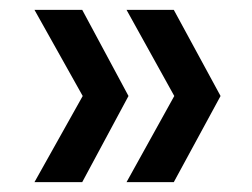

<svg xmlns="http://www.w3.org/2000/svg" viewBox="-20 -490 511 390"><path d="M147 -120H50L148 -295L50 -470H147L241 -295ZM333 -120H237L334 -295L237 -470H333L428 -295Z"/></svg>

Font: DMSans_18ptMedium
Style: Regular
Weight: 500
Designer: Colophon Foundry, Jonny Pinhorn
Foundry: Colophon Foundry
Version: Version 4.004;gftools[0.9.30]